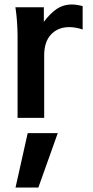

<svg xmlns="http://www.w3.org/2000/svg" viewBox="-20 -534 421 870"><path d="M50.3 315.9 105.5 69.3H241.7L153.8 315.9ZM59.6 0V-374Q59.6 -388.7 58.8 -404.1Q58.1 -419.4 57.1 -435.1Q56.2 -450.7 54.7 -463.1Q53.2 -475.6 52.2 -483.9L49.8 -501H178.7V-435.1Q208.5 -474.6 238 -494.1Q267.6 -513.7 304.7 -513.7Q326.7 -513.7 354.5 -506.3V-400.4Q322.3 -411.1 293.9 -411.1Q243.2 -411.1 211.9 -378.4Q180.2 -345.2 180.2 -283.7V0Z"/></svg>

Font: Ride
Style: Bold
Weight: 700
Version: Version 3.000